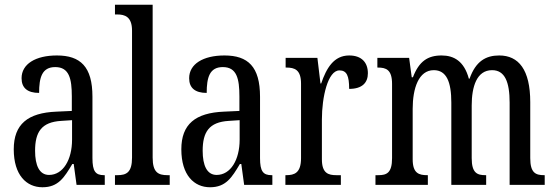

<svg xmlns="http://www.w3.org/2000/svg" viewBox="-20 -780 2339 810"><path d="M159 10C226 10 251 -31 285 -88H291L303 0H422V-41H419C383 -41 370 -57 370 -113V-372C370 -499 319 -546 220 -546C130 -546 71 -510 71 -450C71 -409 96 -388 145 -388C145 -453 157 -497 213 -497C272 -497 283 -448 283 -373V-312L218 -309C97 -304 38 -256 38 -150C38 -41 92 10 159 10ZM187 -42C146 -42 128 -82 128 -144C128 -223 155 -265 238 -270L284 -273V-191C284 -106 246 -42 187 -42Z M465 0H696V-41H687C648 -41 624 -52 624 -115V-760H465V-719H475C506 -719 537 -710 537 -651V-115C537 -52 513 -41 475 -41H465Z M866 10C933 10 958 -31 992 -88H998L1010 0H1129V-41H1126C1090 -41 1077 -57 1077 -113V-372C1077 -499 1026 -546 927 -546C837 -546 778 -510 778 -450C778 -409 803 -388 852 -388C852 -453 864 -497 920 -497C979 -497 990 -448 990 -373V-312L925 -309C804 -304 745 -256 745 -150C745 -41 799 10 866 10ZM894 -42C853 -42 835 -82 835 -144C835 -223 862 -265 945 -270L991 -273V-191C991 -106 953 -42 894 -42Z M1184 0H1418V-41H1399C1365 -41 1338 -49 1338 -108V-276C1338 -370 1363 -483 1412 -483C1443 -483 1453 -460 1453 -405C1508 -405 1532 -431 1532 -471C1532 -516 1506 -546 1453 -546C1388 -546 1357 -492 1335 -428H1332L1319 -536H1185V-495H1188C1223 -495 1250 -486 1250 -427V-113C1250 -50 1222 -41 1187 -41H1184Z M1564 0H1785V-41H1783C1748 -41 1721 -48 1721 -108V-321C1721 -407 1746 -484 1810 -484C1864 -484 1884 -434 1884 -347V0H2031V-41H2028C1993 -41 1970 -50 1970 -113V-335C1970 -414 1991 -484 2056 -484C2110 -484 2130 -434 2130 -347V0H2278V-41H2276C2240 -41 2217 -50 2217 -113V-349C2217 -486 2168 -546 2086 -546C2030 -546 1987 -522 1961 -448H1958C1938 -522 1895 -546 1843 -546C1785 -546 1748 -522 1722 -454H1717L1706 -536H1572V-495H1574C1609 -495 1634 -486 1634 -426V-113C1634 -50 1611 -41 1576 -41H1564Z"/></svg>

Font: Noto Serif Sinhala ExtraCondensed
Style: Regular
Weight: 400
Width: 2
Designer: Jelle Bosma - Monotype Design Team
Foundry: Monotype Imaging Inc.
Version: Version 2.007